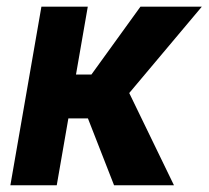

<svg xmlns="http://www.w3.org/2000/svg" viewBox="-20 -548 617 568"><path d="M239.7 -528.3 147.9 0H10.7L102.5 -528.3ZM577.1 -528.3 299.3 -197.8H158.7L164.6 -327.6H250.5L395.5 -528.3ZM317.4 0 228.5 -227.5 353 -292 494.6 0Z"/></svg>

Font: Roboto
Style: Bold Italic
Weight: 700
Italic angle: -12°
Designer: Christian Robertson
Foundry: Google
Version: Version 3.0